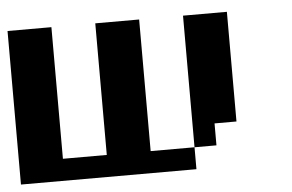

<svg xmlns="http://www.w3.org/2000/svg" viewBox="-39 -492 829 545"><g transform="rotate(-5 375.0 -219.0)"><path d="M375 -62.5V-437.5H250V-62.5H125V-437.5H0V0H500V-62.5ZM562.5 -62.5V-125H625V-437.5H500V-62.5Z"/></g></svg>

Font: Chicago Kare
Style: Regular
Weight: 400
Designer: Duane King
Version: Version 1.001;hotconv 1.0.109;makeotfexe 2.5.65596